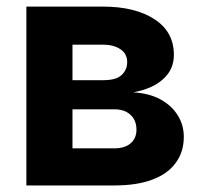

<svg xmlns="http://www.w3.org/2000/svg" viewBox="-20 -566 616 586"><path d="M60.5 0Q60.5 -136.7 60.5 -545.9Q118.2 -545.9 293 -545.9Q393.6 -545.9 452.1 -506.8Q510.7 -468.8 510.7 -398.4Q510.7 -353.5 477.5 -324.2Q445.3 -294.9 386.7 -284.2Q435.5 -281.2 469.7 -262.7Q504.9 -243.2 522.5 -213.9Q541 -184.6 541 -148.4Q541 -102.5 516.6 -69.3Q492.2 -35.2 444.3 -17.6Q397.5 0 329.1 0Q239.3 0 60.5 0ZM201.2 -113.3Q233.4 -113.3 329.1 -113.3Q360.4 -113.3 377.9 -127.9Q396.5 -143.6 396.5 -169.9Q396.5 -199.2 377.9 -215.8Q360.4 -232.4 329.1 -232.4Q286.1 -232.4 201.2 -232.4Q201.2 -202.1 201.2 -113.3ZM201.2 -321.3Q224.6 -321.3 295.9 -321.3Q319.3 -321.3 335 -327.1Q351.6 -334 359.4 -346.7Q368.2 -359.4 368.2 -376Q368.2 -401.4 348.6 -415Q328.1 -429.7 293 -429.7Q262.7 -429.7 201.2 -429.7Q201.2 -402.3 201.2 -321.3Z"/></svg>

Font: DeepSea
Style: Bold
Weight: 700
Designer: Stem
Version: Version 3.019;git-0a5106e0b